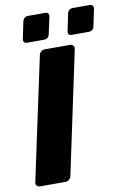

<svg xmlns="http://www.w3.org/2000/svg" viewBox="-97 -944 664 1002"><g transform="rotate(-10 235.5 -443.5)"><path d="M32 0Q21 0 15 -7.5Q9 -15 11 -25L150 -675Q152 -686 161 -693Q170 -700 180 -700H315Q325 -700 331 -693Q337 -686 335 -675L197 -25Q195 -15 186 -7.5Q177 0 167 0ZM331 -750Q321 -750 316.5 -756Q312 -762 314 -773L333 -864Q335 -874 342.5 -880.5Q350 -887 361 -887H452Q462 -887 467 -880.5Q472 -874 470 -864L451 -773Q449 -762 441 -756Q433 -750 423 -750ZM95 -750Q85 -750 80 -756Q75 -762 77 -773L96 -864Q98 -874 106 -880.5Q114 -887 124 -887H216Q226 -887 231 -880.5Q236 -874 234 -864L214 -773Q212 -762 204 -756Q196 -750 186 -750Z"/></g></svg>

Font: Rubik
Style: Bold Italic
Weight: 700
Italic angle: -12°
Designer: Hubert and Fischer
Foundry: Hubert and Fischer
Version: Version 2.300;gftools[0.9.30]